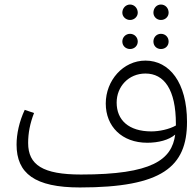

<svg xmlns="http://www.w3.org/2000/svg" viewBox="-20 -813 861 846"><path d="M553 -725C572 -725 587 -740 587 -757C587 -777 572 -793 553 -793C534 -793 519 -777 519 -757C519 -740 534 -725 553 -725ZM689 -725C709 -725 723 -740 723 -757C723 -777 709 -793 689 -793C670 -793 656 -777 656 -757C656 -740 670 -725 689 -725ZM553 -597C572 -597 587 -611 587 -630C587 -649 572 -664 553 -664C534 -664 519 -649 519 -630C519 -611 534 -597 553 -597ZM689 -597C709 -597 723 -611 723 -630C723 -649 709 -664 689 -664C670 -664 656 -649 656 -630C656 -611 670 -597 689 -597ZM621 -546C522 -546 446 -458 446 -357C446 -256 517 -184 629 -184C678 -184 724 -196 752 -220C737 -109 651 -44 337 -44C169 -44 104 -86 104 -183C104 -226 112 -269 130 -315L89 -329C65 -278 53 -223 53 -176C53 -49 133 13 332 13C695 13 804 -78 804 -276C804 -450 726 -546 621 -546ZM647 -234C547 -234 494 -284 494 -361C494 -431 546 -489 621 -489C703 -489 755 -419 755 -267V-260C725 -243 681 -234 647 -234Z"/></svg>

Font: FiraGO Light
Style: Regular
Weight: 300
Designer: bBox Type
Foundry: bBox Type GmbH
Version: Version 1.001;PS 001.001;hotconv 1.0.88;makeotf.lib2.5.64775